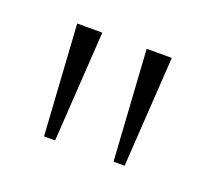

<svg xmlns="http://www.w3.org/2000/svg" viewBox="-51 -774 337 309"><g transform="rotate(20 117.5 -619.5)"><path d="M167 -525 155 -714H198L186 -525ZM48 -525 36 -714H79L67 -525Z"/></g></svg>

Font: Noto Serif Tamil ExtraCondensed Thin
Style: Regular
Weight: 100
Width: 2
Designer: Indian Type Foundry, Tom Grace, and the Monotype Design Team
Foundry: Monotype Imaging Inc.
Version: Version 2.004; ttfautohint (v1.8.4.7-5d5b)